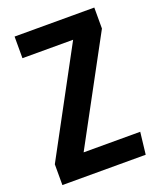

<svg xmlns="http://www.w3.org/2000/svg" viewBox="-131 -771 701 851"><g transform="rotate(-20 220.0 -345.5)"><path d="M417 -592 153 -104H420L408 0H15V-98L280 -589H41V-691H417Z"/></g></svg>

Font: Fira Sans Compressed Medium
Style: Regular
Weight: 500
Width: 1
Designer: bBox Type GmbH & Carrois Corporate GbR & Edenspiekermann AG
Foundry: bBox Type GmbH & Carrois Corporate GbR & Edenspiekermann AG
Version: Version 4.301